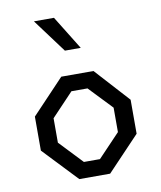

<svg xmlns="http://www.w3.org/2000/svg" viewBox="-88 -877 797 948"><g transform="rotate(-10 310.0 -403.0)"><path d="M232.5 0H387L550 -171.5V-342L394 -513.5H232.5L70 -342V-171.5ZM269.5 -79.5 159.5 -195.5V-318L269.5 -434H350L460.5 -318V-195.5L350 -79.5ZM272.5 -637H352L247.5 -806H147Z"/></g></svg>

Font: Monaspace Krypton
Style: Regular
Weight: 400
Designer: Riley Cran & the Lettermatic Team
Foundry: Lettermatic
Version: Version 1.200 (Monaspace Krypton)